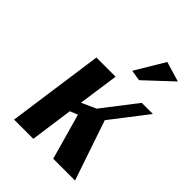

<svg xmlns="http://www.w3.org/2000/svg" viewBox="-210 -835 940 940"><g transform="rotate(45 259.5 -365.0)"><path d="M493 -699 354 -569 298 -578 389 -730ZM128 -500H261L231 -290L306 -324L442 -500H519L374 -312L480 0H329L262 -238L222 -222L191 0H58Z"/></g></svg>

Font: Arsenal
Style: Bold Italic
Weight: 700
Italic angle: -9.10001°
Designer: Andrij Shevchenko
Foundry: Stairsfor
Version: Version 2.001;PS 002.001;hotconv 1.0.88;makeotf.lib2.5.64775